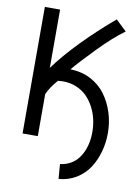

<svg xmlns="http://www.w3.org/2000/svg" viewBox="-92 -702 701 958"><g transform="rotate(10 259.0 -223.0)"><path d="M236.3 -354Q293.9 -353 340.3 -328.6Q386.7 -304.2 415.8 -264.2Q444.8 -224.1 460.2 -175Q475.6 -126 475.6 -73.2Q475.6 -23.9 462.9 21.7Q450.2 67.4 425.8 105Q401.4 142.6 361.8 166.7Q322.3 190.9 272.9 194.8L267.1 120.6Q332 111.8 365.2 60.3Q398.4 8.8 398.4 -64.5Q398.4 -97.7 391.1 -129.6Q383.8 -161.6 368.4 -190.4Q353 -219.2 331.3 -241Q309.6 -262.7 278.3 -275.6Q247.1 -288.6 210.4 -288.6Q198.2 -288.6 185.1 -287.1Q148.4 -245.1 133.8 -210.4V2.4H56.6V-638.7H133.8V-343.3Q180.2 -407.7 255.9 -486.3Q296.9 -528.3 335.4 -564Q374 -599.6 396.7 -618.9Q419.4 -638.2 420.9 -639.6L475.1 -587.9Q417 -545.9 344.5 -471.4Q272 -397 236.3 -354Z"/></g></svg>

Font: FantasqueSansM Nerd Font
Style: Regular
Weight: 400
Monospace: yes
Designer: Jany Belluz
Version: Version 1.8.0 ; ttfautohint (v1.8.2);Nerd Fonts 3.4.0